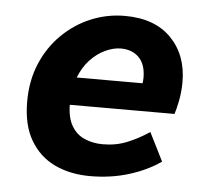

<svg xmlns="http://www.w3.org/2000/svg" viewBox="-43 -555 686 614"><g transform="rotate(5 300.0 -248.0)"><path d="M267.1 12Q203.4 12 153.6 -11.6Q103.9 -35.3 75.2 -84.1Q46.4 -132.9 46.4 -208.1Q46.4 -275.5 69.6 -330.4Q92.8 -385.3 133.2 -425Q173.5 -464.8 225.3 -486.5Q277.1 -508.1 334.2 -508.1Q430.4 -508.1 483.1 -454Q535.8 -399.9 535.8 -313.2Q535.8 -282.4 529.9 -252.4Q523.9 -222.5 519.2 -209.6H148.7L163.7 -298.4H443.6L404.4 -277.7Q406.7 -286.5 408.6 -296.6Q410.4 -306.6 410.4 -316.2Q410.4 -358.7 388.7 -380.9Q366.9 -403.1 330.2 -403.1Q306.8 -403.1 280.8 -391.1Q254.8 -379.2 232.8 -355.8Q210.8 -332.3 196.9 -296.9Q183 -261.5 183 -213.5Q183 -168.9 198.5 -142.4Q214 -116 240.5 -104.5Q267 -93 298.7 -93Q341.7 -93 377.5 -107.8Q413.4 -122.5 447.4 -145.2L493 -54.2Q449.5 -23.8 391.7 -5.9Q334 12 267.1 12Z"/></g></svg>

Font: SourceCodeVF
Style: Italic
Weight: 200
Italic angle: -11°
Monospace: yes
Designer: Paul D. Hunt, Teo Tuominen
Foundry: Adobe
Version: Version 1.026;hotconv 1.1.0;makeotfexe 2.6.0